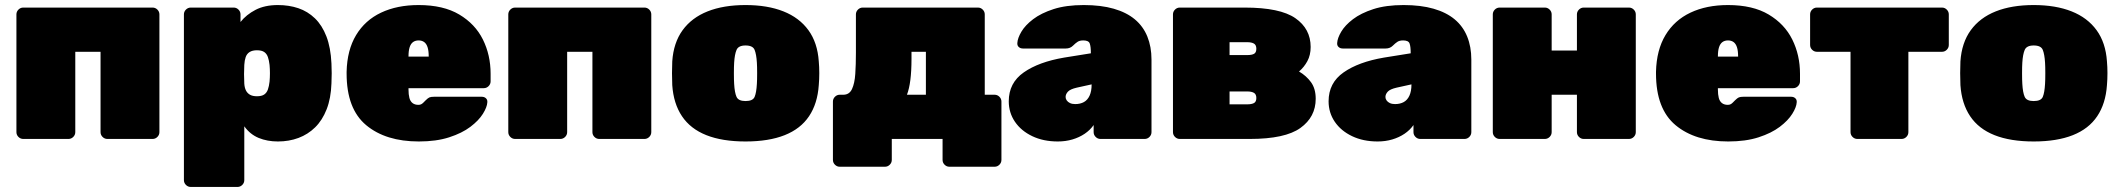

<svg xmlns="http://www.w3.org/2000/svg" viewBox="-20 -550 8391 760"><path d="M72 0Q61 0 53 -8Q45 -16 45 -27V-493Q45 -504 53 -512Q61 -520 72 -520H584Q595 -520 603 -512Q611 -504 611 -493V-27Q611 -16 603 -8Q595 0 584 0H405Q394 0 386 -8Q378 -16 378 -27V-345H278V-27Q278 -16 270 -8Q262 0 251 0Z M735 190Q724 190 716 182Q708 174 708 163V-493Q708 -504 716 -512Q724 -520 735 -520H905Q916 -520 924 -512Q932 -504 932 -493V-463Q955 -492 991.5 -511Q1028 -530 1080 -530Q1124 -530 1161 -517.5Q1198 -505 1226.5 -477.5Q1255 -450 1272 -406Q1289 -362 1292 -299Q1293 -277 1293 -260Q1293 -243 1292 -220Q1290 -161 1273 -117.5Q1256 -74 1227.5 -46Q1199 -18 1161.5 -4Q1124 10 1080 10Q1038 10 1004 -4Q970 -18 947 -50V163Q947 174 939 182Q931 190 920 190ZM997 -169Q1016 -169 1026 -176Q1036 -183 1040.5 -196Q1045 -209 1047 -227Q1050 -260 1047 -293Q1045 -311 1040.5 -324Q1036 -337 1026 -344Q1016 -351 997 -351Q979 -351 968 -344Q957 -337 952.5 -324Q948 -311 947 -293Q946 -271 946 -256.5Q946 -242 947 -219Q948 -203 953.5 -192Q959 -181 969.5 -175Q980 -169 997 -169Z M1638 10Q1507 10 1429.5 -54.5Q1352 -119 1352 -259Q1352 -261 1352 -263Q1352 -265 1352 -266Q1354 -352 1389.5 -411Q1425 -470 1488.5 -500Q1552 -530 1637 -530Q1735 -530 1798 -492.5Q1861 -455 1891.5 -393.5Q1922 -332 1922 -258V-228Q1922 -217 1914 -209Q1906 -201 1895 -201H1597Q1597 -200 1597 -199Q1597 -198 1597 -196Q1597 -176 1600.5 -162.5Q1604 -149 1613 -142Q1622 -135 1636 -135Q1642 -135 1646.5 -137Q1651 -139 1655.5 -143.5Q1660 -148 1665 -153Q1674 -162 1680 -164.5Q1686 -167 1698 -167H1887Q1897 -167 1903.5 -161Q1910 -155 1909 -145Q1908 -126 1891.5 -99.5Q1875 -73 1842 -48Q1809 -23 1758 -6.5Q1707 10 1638 10ZM1597 -326H1677V-327Q1677 -349 1672.5 -363Q1668 -377 1659 -383.5Q1650 -390 1637 -390Q1624 -390 1615 -383.5Q1606 -377 1601.5 -363Q1597 -349 1597 -327Z M2019 0Q2008 0 2000 -8Q1992 -16 1992 -27V-493Q1992 -504 2000 -512Q2008 -520 2019 -520H2531Q2542 -520 2550 -512Q2558 -504 2558 -493V-27Q2558 -16 2550 -8Q2542 0 2531 0H2352Q2341 0 2333 -8Q2325 -16 2325 -27V-345H2225V-27Q2225 -16 2217 -8Q2209 0 2198 0Z M2931 10Q2839 10 2776 -15Q2713 -40 2679.5 -90Q2646 -140 2641 -213Q2640 -236 2640 -260.5Q2640 -285 2641 -307Q2646 -381 2682 -430.5Q2718 -480 2781 -505Q2844 -530 2931 -530Q3018 -530 3081 -505Q3144 -480 3180 -430.5Q3216 -381 3221 -307Q3223 -285 3223 -260.5Q3223 -236 3221 -213Q3216 -140 3182.5 -90Q3149 -40 3086 -15Q3023 10 2931 10ZM2931 -150Q2960 -150 2967 -166.5Q2974 -183 2976 -218Q2977 -233 2977 -260Q2977 -287 2976 -302Q2974 -335 2967 -352.5Q2960 -370 2931 -370Q2903 -370 2895.5 -352.5Q2888 -335 2886 -302Q2885 -287 2885 -260Q2885 -233 2886 -218Q2888 -183 2895.5 -166.5Q2903 -150 2931 -150Z M3304 110Q3293 110 3285 102Q3277 94 3277 83V-148Q3277 -159 3285 -167Q3293 -175 3304 -175H3318Q3342 -175 3352.5 -197.5Q3363 -220 3365.5 -257.5Q3368 -295 3368 -341V-493Q3368 -504 3376 -512Q3384 -520 3395 -520H3851Q3862 -520 3870 -512Q3878 -504 3878 -493V-175H3917Q3928 -175 3936 -167Q3944 -159 3944 -148V83Q3944 94 3936 102Q3928 110 3917 110H3738Q3727 110 3719 102Q3711 94 3711 83V0H3510V83Q3510 94 3502 102Q3494 110 3483 110ZM3570 -175H3645V-345H3588V-316Q3588 -269 3583.5 -233.5Q3579 -198 3570 -175Z M4167 10Q4110 10 4066 -11Q4022 -32 3997.5 -68Q3973 -104 3973 -149Q3973 -222 4032.5 -263.5Q4092 -305 4192 -322L4298 -339V-340Q4298 -366 4293.5 -378Q4289 -390 4268 -390Q4254 -390 4245.5 -384.5Q4237 -379 4227 -369Q4216 -358 4199 -358H4029Q4019 -358 4012.5 -364Q4006 -370 4007 -380Q4008 -399 4023 -424.5Q4038 -450 4069.5 -474Q4101 -498 4150.5 -514Q4200 -530 4270 -530Q4338 -530 4388.5 -515.5Q4439 -501 4472 -473.5Q4505 -446 4521.5 -405.5Q4538 -365 4538 -314V-27Q4538 -16 4530 -8Q4522 0 4511 0H4336Q4325 0 4317 -8Q4309 -16 4309 -27V-55Q4295 -35 4273.5 -20.5Q4252 -6 4225 2Q4198 10 4167 10ZM4236 -138Q4256 -138 4270.5 -146Q4285 -154 4293 -171.5Q4301 -189 4301 -215V-216L4242 -203Q4216 -197 4207 -187Q4198 -177 4198 -166Q4198 -159 4202.5 -152.5Q4207 -146 4215.5 -142Q4224 -138 4236 -138Z M4650 0Q4639 0 4631 -8Q4623 -16 4623 -27V-493Q4623 -504 4631 -512Q4639 -520 4650 -520H4907Q5047 -520 5107.5 -478Q5168 -436 5168 -364Q5168 -332 5155 -308Q5142 -284 5122 -267Q5151 -250 5169.5 -224.5Q5188 -199 5188 -159Q5188 -87 5127.5 -43.5Q5067 0 4927 0ZM4847 -137H4917Q4934 -137 4943.5 -142Q4953 -147 4953 -162Q4953 -177 4943.5 -182.5Q4934 -188 4917 -188H4847ZM4847 -332H4917Q4935 -332 4944 -337Q4953 -342 4953 -357Q4953 -372 4943.5 -377.5Q4934 -383 4917 -383H4847Z M5433 10Q5376 10 5332 -11Q5288 -32 5263.5 -68Q5239 -104 5239 -149Q5239 -222 5298.5 -263.5Q5358 -305 5458 -322L5564 -339V-340Q5564 -366 5559.5 -378Q5555 -390 5534 -390Q5520 -390 5511.5 -384.5Q5503 -379 5493 -369Q5482 -358 5465 -358H5295Q5285 -358 5278.5 -364Q5272 -370 5273 -380Q5274 -399 5289 -424.5Q5304 -450 5335.5 -474Q5367 -498 5416.5 -514Q5466 -530 5536 -530Q5604 -530 5654.5 -515.5Q5705 -501 5738 -473.5Q5771 -446 5787.5 -405.5Q5804 -365 5804 -314V-27Q5804 -16 5796 -8Q5788 0 5777 0H5602Q5591 0 5583 -8Q5575 -16 5575 -27V-55Q5561 -35 5539.5 -20.5Q5518 -6 5491 2Q5464 10 5433 10ZM5502 -138Q5522 -138 5536.5 -146Q5551 -154 5559 -171.5Q5567 -189 5567 -215V-216L5508 -203Q5482 -197 5473 -187Q5464 -177 5464 -166Q5464 -159 5468.5 -152.5Q5473 -146 5481.5 -142Q5490 -138 5502 -138Z M5916 0Q5905 0 5897 -8Q5889 -16 5889 -27V-493Q5889 -504 5897 -512Q5905 -520 5916 -520H6095Q6106 -520 6114 -512Q6122 -504 6122 -493V-350H6222V-493Q6222 -504 6230 -512Q6238 -520 6249 -520H6428Q6439 -520 6447 -512Q6455 -504 6455 -493V-27Q6455 -16 6447 -8Q6439 0 6428 0H6249Q6238 0 6230 -8Q6222 -16 6222 -27V-175H6122V-27Q6122 -16 6114 -8Q6106 0 6095 0Z M6821 10Q6690 10 6612.5 -54.5Q6535 -119 6535 -259Q6535 -261 6535 -263Q6535 -265 6535 -266Q6537 -352 6572.5 -411Q6608 -470 6671.5 -500Q6735 -530 6820 -530Q6918 -530 6981 -492.5Q7044 -455 7074.5 -393.5Q7105 -332 7105 -258V-228Q7105 -217 7097 -209Q7089 -201 7078 -201H6780Q6780 -200 6780 -199Q6780 -198 6780 -196Q6780 -176 6783.5 -162.5Q6787 -149 6796 -142Q6805 -135 6819 -135Q6825 -135 6829.5 -137Q6834 -139 6838.5 -143.5Q6843 -148 6848 -153Q6857 -162 6863 -164.5Q6869 -167 6881 -167H7070Q7080 -167 7086.5 -161Q7093 -155 7092 -145Q7091 -126 7074.5 -99.5Q7058 -73 7025 -48Q6992 -23 6941 -6.5Q6890 10 6821 10ZM6780 -326H6860V-327Q6860 -349 6855.5 -363Q6851 -377 6842 -383.5Q6833 -390 6820 -390Q6807 -390 6798 -383.5Q6789 -377 6784.5 -363Q6780 -349 6780 -327Z M7332 0Q7321 0 7313 -8Q7305 -16 7305 -27V-345H7172Q7161 -345 7153 -353Q7145 -361 7145 -372V-493Q7145 -504 7153 -512Q7161 -520 7172 -520H7667Q7678 -520 7686 -512Q7694 -504 7694 -493V-372Q7694 -361 7686 -353Q7678 -345 7667 -345H7534V-27Q7534 -16 7526 -8Q7518 0 7507 0Z M8030 10Q7938 10 7875 -15Q7812 -40 7778.5 -90Q7745 -140 7740 -213Q7739 -236 7739 -260.5Q7739 -285 7740 -307Q7745 -381 7781 -430.5Q7817 -480 7880 -505Q7943 -530 8030 -530Q8117 -530 8180 -505Q8243 -480 8279 -430.5Q8315 -381 8320 -307Q8322 -285 8322 -260.5Q8322 -236 8320 -213Q8315 -140 8281.5 -90Q8248 -40 8185 -15Q8122 10 8030 10ZM8030 -150Q8059 -150 8066 -166.5Q8073 -183 8075 -218Q8076 -233 8076 -260Q8076 -287 8075 -302Q8073 -335 8066 -352.5Q8059 -370 8030 -370Q8002 -370 7994.5 -352.5Q7987 -335 7985 -302Q7984 -287 7984 -260Q7984 -233 7985 -218Q7987 -183 7994.5 -166.5Q8002 -150 8030 -150Z"/></svg>

Font: Rubik Black
Style: Regular
Weight: 900
Designer: Hubert and Fischer
Foundry: Hubert and Fischer
Version: Version 2.300;gftools[0.9.30]